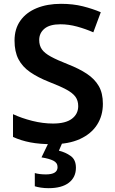

<svg xmlns="http://www.w3.org/2000/svg" viewBox="-20 -744 600 1004"><path d="M518 -201Q518 -139 487.5 -91.5Q457 -44 398 -17Q339 10 253 10Q188 10 138.5 0.5Q89 -9 48 -28V-147Q93 -126 148.5 -112Q204 -98 257 -98Q323 -98 356 -123Q389 -148 389 -189Q389 -218 374.5 -238Q360 -258 326.5 -276Q293 -294 236 -316Q178 -339 137.5 -367Q97 -395 76.5 -434.5Q56 -474 56 -532Q56 -593 86.5 -636Q117 -679 172 -701.5Q227 -724 299 -724Q362 -724 413.5 -711Q465 -698 507 -680L468 -575Q427 -593 383 -605Q339 -617 296 -617Q240 -617 212.5 -594Q185 -571 185 -535Q185 -506 199 -486Q213 -466 246 -448Q279 -430 335 -408Q394 -385 434.5 -358Q475 -331 496.5 -294Q518 -257 518 -201ZM377 133Q377 183 340 211.5Q303 240 234 240Q212 240 193 237Q174 234 162 230V161Q187 168 220 168Q281 168 281 130Q281 107 258.5 96Q236 85 197 79L235 0H307L288 44Q322 52 349.5 71.5Q377 91 377 133Z"/></svg>

Font: Noto Sans Lao UI SemBd
Style: Regular
Weight: 600
Designer: Monotype Design Team
Foundry: Monotype Imaging Inc.
Version: Version 2.000; ttfautohint (v1.8.4.7-5d5b)